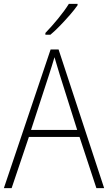

<svg xmlns="http://www.w3.org/2000/svg" viewBox="-20 -970 557 990"><path d="M477 0 390 -264H129L40 0H0L241 -715H282L517 0ZM288 -585Q282 -605 275 -628Q268 -651 261 -675Q254 -652 247 -629Q240 -606 233 -585L140 -300H378ZM380 -943Q364 -920 340 -892.5Q316 -865 290 -838Q264 -811 240 -791H214V-800Q246 -833 280 -874.5Q314 -916 335 -950H380Z"/></svg>

Font: Noto Sans Tamil SemiCondensed ExtraLight
Style: Regular
Weight: 200
Width: 4
Designer: Jelle Bosma - Monotype Design Team
Foundry: Monotype Imaging Inc.
Version: Version 2.004; ttfautohint (v1.8.4.7-5d5b)